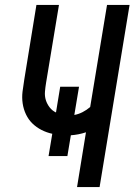

<svg xmlns="http://www.w3.org/2000/svg" viewBox="-20 -755 543 775"><path d="M291 0 327 -221Q312 -216 296.5 -213Q281 -210 266 -209L252 -125H176L191 -215Q168 -220 147.5 -230.5Q127 -241 111 -256.5Q95 -272 85 -293Q75 -314 71.5 -337.5Q68 -361 71 -385.5Q74 -410 78 -434L127 -735H218L166 -421Q163 -403 161.5 -385Q160 -367 165 -351Q170 -335 180.5 -321.5Q191 -308 206 -301L223 -405H299L280 -291Q297 -294 313.5 -302.5Q330 -311 344 -323L412 -735H503L382 0Z"/></svg>

Font: Iosevka Term Curly Medium
Style: Italic
Weight: 500
Italic angle: -9°
Designer: Belleve Invis
Foundry: Belleve Invis
Version: Version 32.3.0